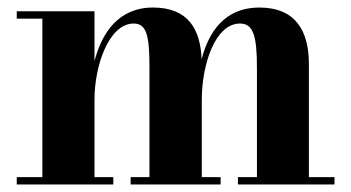

<svg xmlns="http://www.w3.org/2000/svg" viewBox="-20 -490 932 510"><path d="M24.5 -19.5V0H281V-19.5H231V-225C231 -317.5 270 -427.5 335 -427.5C370.5 -427.5 377 -393 377 -309V-19.5H327V0H566V-19.5H516V-225C516 -317.5 551 -427.5 617.5 -427.5C653.5 -427.5 662.5 -393 662.5 -309V-19.5H612V0H868.5V-19.5H800.5V-319.5C800.5 -406.5 766.5 -470 668.5 -470C576.5 -470 534 -404.5 515.5 -332.5C512.5 -412.5 479.5 -470 386.5 -470C294 -470 250 -401.5 231 -327.5V-460H24.5V-440.5H92.5V-19.5Z"/></svg>

Font: Bodoni* 11pt
Style: Bold
Weight: 700
Version: Version 2.3